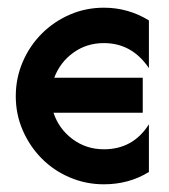

<svg xmlns="http://www.w3.org/2000/svg" viewBox="-20 -474 440 499"><path d="M351 -181H119Q133 -139 168.5 -112.5Q204 -86 250 -86Q326 -86 367 -151V-27Q315 5 250 5Q203 5 161 -13Q119 -31 88 -62.5Q57 -94 39 -135.5Q21 -177 21 -224Q21 -271 39 -313Q57 -355 88.5 -386.5Q120 -418 161.5 -436Q203 -454 250 -454Q313 -454 367 -421V-297Q323 -362 250 -362Q205 -362 170.5 -337Q136 -312 121 -272H351Z"/></svg>

Font: Fundamental  Brigade
Style: Regular
Weight: 400
Designer: Peter Wiegel, original typeface by Arno Drescher 1935
Foundry: Peter Wiegel
Version: Version 0.000 2012 initial release